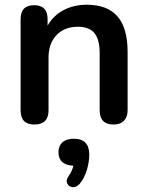

<svg xmlns="http://www.w3.org/2000/svg" viewBox="-20 -518 623 811"><path d="M125 8Q67 8 67 -52V-437Q67 -496 124 -496Q181 -496 181 -437V-410Q206 -453 249 -475.5Q292 -498 346 -498Q433 -498 476 -449Q519 -400 519 -298V-52Q519 -24 503.5 -8Q488 8 460 8Q401 8 401 -52V-293Q401 -352 378.5 -378.5Q356 -405 309 -405Q252 -405 218.5 -369.5Q185 -334 185 -275V-52Q185 8 125 8ZM317 258Q303 274 287 272.5Q271 271 264 257Q257 243 271 224Q284 206 290 182Q227 179 227 125Q227 98 244 83Q261 68 292 68Q357 68 357 135Q357 166 347 199.5Q337 233 317 258Z"/></svg>

Font: Chiron GoRound TC M
Style: Regular
Weight: 500
Designer: Ryoko NISHIZUKA 西塚涼子 (kana, bopomofo & ideographs); Paul D. Hunt (Latin, Greek & Cyrillic); Sandoll Communications 산돌커뮤니
Foundry: Adobe
Version: Version 1.000;hotconv 1.1.1;makeotfexe 2.6.0